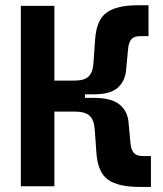

<svg xmlns="http://www.w3.org/2000/svg" viewBox="-20 -716 626 738"><path d="M60.1 0V-693.4H189V-406.2H266.6Q304.2 -406.2 320.6 -422.1Q336.9 -438 339.4 -475.6L345.7 -565.4Q351.1 -640.6 390.6 -668.2Q430.2 -695.8 509.3 -695.8H550.8V-577.1H519Q496.6 -577.1 485.6 -565.7Q474.6 -554.2 472.2 -526.4L464.8 -448.2Q461.4 -404.8 433.1 -379.2Q404.8 -353.5 341.3 -353.5H306.6V-339.8H341.3Q407.7 -339.8 439.2 -314.5Q470.7 -289.1 474.1 -245.1L481.4 -167Q483.9 -139.2 494.9 -127.7Q505.9 -116.2 528.3 -116.2H560.1V2.4H514.2Q435.1 2.4 395.5 -25.1Q356 -52.7 350.6 -127.9L344.2 -217.8Q341.8 -254.9 324.5 -271Q307.1 -287.1 266.6 -287.1H189V0Z"/></svg>

Font: Cascadia Code PL
Style: Bold
Weight: 700
Monospace: yes
Designer: Aaron Bell
Foundry: Saja Typeworks
Version: Version 2404.023; ttfautohint (v1.8.4)